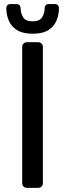

<svg xmlns="http://www.w3.org/2000/svg" viewBox="-20 -903 313 923"><path d="M109.6 0Q99.4 0 93.1 -6.4Q86.7 -12.7 86.7 -22.9V-677.1Q86.7 -687.3 93.1 -693.6Q99.4 -700 109.6 -700H163.3Q173.5 -700 179.9 -693.6Q186.2 -687.3 186.2 -677.1V-22.9Q186.2 -12.7 179.9 -6.4Q173.5 0 163.3 0ZM136.9 -740.9Q89.1 -740.9 61.3 -758.6Q33.6 -776.2 21.9 -804.7Q10.3 -833.2 10.3 -864.4Q10.3 -872.4 15.3 -877.9Q20.3 -883.4 29.3 -883.4H60Q69 -883.4 74 -877.9Q79 -872.4 79 -864.4Q79 -840.8 90.7 -820.7Q102.3 -800.5 136.9 -800.5Q171.4 -800.5 183.1 -820.7Q194.7 -840.8 194.7 -864.5Q194.7 -872.4 199.7 -877.9Q204.7 -883.4 213.7 -883.4H244.5Q253.5 -883.4 258.5 -877.9Q263.5 -872.4 263.5 -864.4Q263.5 -833.2 251.8 -804.7Q240.1 -776.2 212.8 -758.6Q185.5 -740.9 136.9 -740.9Z"/></svg>

Font: Rubik Light
Style: Regular
Weight: 300
Designer: Hubert and Fischer
Foundry: Hubert and Fischer
Version: Version 2.300;gftools[0.9.30]